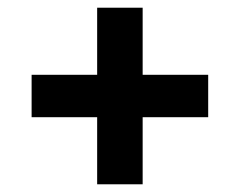

<svg xmlns="http://www.w3.org/2000/svg" viewBox="-20 -583 622 498"><path d="M232 -105V-279H62V-389H232V-563H350V-389H520V-279H350V-105Z"/></svg>

Font: Celebes
Style: Bold
Weight: 700
Designer: Anugrah Pasau
Foundry: Lafontype
Version: Version 1.000; ttfautohint (v1.8.4)